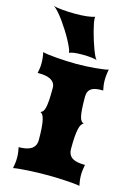

<svg xmlns="http://www.w3.org/2000/svg" viewBox="-143 -1053 785 1126"><g transform="rotate(15 249.5 -490.5)"><path d="M53.7 0Q56.6 -12.2 58.8 -29.5Q61 -46.9 61 -65.4Q61 -82.5 58.6 -98.9Q56.2 -115.2 53.7 -127Q75.7 -127 94.5 -130.4Q113.3 -133.8 127.2 -141.8Q141.1 -149.9 149.2 -163.8Q157.2 -177.7 157.2 -198.7Q157.2 -239.7 155 -269Q152.8 -298.3 148.7 -317.4Q144.5 -336.4 138.2 -346.4Q131.8 -356.4 123.5 -358.9Q132.3 -361.8 138.7 -369.4Q145 -377 149.2 -394Q153.3 -411.1 155.3 -439.7Q157.2 -468.3 157.2 -513.2Q157.2 -532.7 148.2 -544.9Q139.2 -557.1 124.8 -564.2Q110.4 -571.3 92.8 -573.7Q75.2 -576.2 58.1 -576.2H48.8Q51.3 -587.9 53.7 -603.3Q56.2 -618.7 56.2 -635.7Q56.2 -653.8 54 -672.4Q51.8 -690.9 48.8 -703.1Q58.1 -699.7 81.3 -696.5Q104.5 -693.4 133.8 -691.2Q163.1 -689 195.3 -687.5Q227.5 -686 255.4 -686Q283.7 -686 313.5 -687.5Q343.3 -689 369.6 -691.4Q396 -693.8 416.5 -696.8Q437 -699.7 446.8 -703.1Q443.8 -690.9 441.7 -672.4Q439.5 -653.8 439.5 -635.7Q439.5 -618.7 441.9 -603.3Q444.3 -587.9 446.8 -576.2H436.5Q418.5 -576.2 403.3 -573.7Q388.2 -571.3 377 -564.2Q365.7 -557.1 359.4 -544.9Q353 -532.7 353 -513.2Q353 -468.3 355 -439.7Q356.9 -411.1 361.1 -394Q365.2 -377 371.6 -369.4Q377.9 -361.8 386.7 -358.9Q378.4 -356.4 372.1 -346.4Q365.7 -336.4 361.6 -317.4Q357.4 -298.3 355.2 -269Q353 -239.7 353 -198.7Q353 -177.7 360.1 -163.8Q367.2 -149.9 380.4 -141.8Q393.6 -133.8 412.8 -130.4Q432.1 -127 456.5 -127Q454.1 -115.2 451.7 -98.9Q449.2 -82.5 449.2 -65.4Q449.2 -46.9 451.4 -29.5Q453.6 -12.2 456.5 0Q442.4 -2.9 418.7 -5.1Q395 -7.3 366.9 -9Q338.9 -10.7 309.6 -11.5Q280.3 -12.2 255.4 -12.2Q230.5 -12.2 200.9 -11.5Q171.4 -10.7 143.3 -9Q115.2 -7.3 91.3 -5.1Q67.4 -2.9 53.7 0ZM195.3 -737.3V-739.7Q195.3 -748 187.3 -766.8Q179.2 -785.6 166.3 -809.8Q153.3 -834 136.5 -860.6Q119.6 -887.2 102.3 -911.4Q85 -935.5 68.1 -954.3Q51.3 -973.1 38.6 -981.4Q46.4 -978 61.5 -975.6Q76.7 -973.1 95.2 -971.4Q113.8 -969.7 133.8 -969Q153.8 -968.3 172.4 -968.3Q211.9 -968.3 241.9 -971.9Q272 -975.6 289.6 -981.4Q288.6 -977.5 288.6 -973.1Q288.6 -961.4 292.7 -940.7Q296.9 -919.9 303.2 -895.3Q309.6 -870.6 317.9 -844.5Q326.2 -818.4 334.5 -796.1Q342.8 -773.9 350.6 -757.8Q358.4 -741.7 363.8 -737.3Q360.4 -739.7 351.8 -741.7Q343.3 -743.7 331.5 -745.1Q319.8 -746.6 305.2 -747.3Q290.5 -748 275.4 -748Q243.2 -748 223.4 -745.1Q203.6 -742.2 195.3 -737.3Z"/></g></svg>

Font: Arbutus
Style: Regular
Weight: 400
Designer: Karolina Lach
Foundry: Sorkin Type Co.
Version: Version 1.002